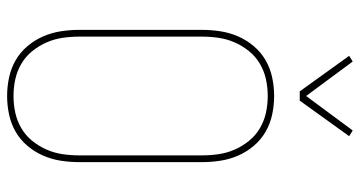

<svg xmlns="http://www.w3.org/2000/svg" viewBox="-256 -748 1012 540"><g transform="rotate(90 250.0 -478.0)"><path d="M250 8Q224 8 198 2.5Q172 -3 149.5 -16Q127 -29 110 -49Q93 -69 82.5 -93Q72 -117 68 -143Q64 -169 64 -195V-540Q64 -566 68 -592Q72 -618 82.5 -642Q93 -666 110 -686Q127 -706 149.5 -719Q172 -732 198 -737.5Q224 -743 250 -743Q276 -743 302 -737.5Q328 -732 350.5 -719Q373 -706 390 -686Q407 -666 417.5 -642Q428 -618 432 -592Q436 -566 436 -540V-195Q436 -169 432 -143Q428 -117 417.5 -93Q407 -69 390 -49Q373 -29 350.5 -16Q328 -3 302 2.5Q276 8 250 8ZM250 -10Q274 -10 297 -15Q320 -20 340.5 -32Q361 -44 376 -62.5Q391 -81 400.5 -102.5Q410 -124 413.5 -147.5Q417 -171 417 -195V-540Q417 -564 413.5 -587.5Q410 -611 400.5 -632.5Q391 -654 376 -672.5Q361 -691 340.5 -703Q320 -715 297 -720Q274 -725 250 -725Q226 -725 203 -720Q180 -715 159.5 -703Q139 -691 124 -672.5Q109 -654 99.5 -632.5Q90 -611 86.5 -587.5Q83 -564 83 -540V-195Q83 -171 86.5 -147.5Q90 -124 99.5 -102.5Q109 -81 124 -62.5Q139 -44 159.5 -32Q180 -20 203 -15Q226 -10 250 -10ZM237 -815 137 -954 153 -964 250 -833 347 -964 363 -954 263 -815Z"/></g></svg>

Font: Iosevka Thin
Style: Regular
Weight: 100
Monospace: yes
Designer: Belleve Invis
Foundry: Belleve Invis
Version: Version 32.5.0; ttfautohint (v1.8.4)